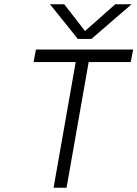

<svg xmlns="http://www.w3.org/2000/svg" viewBox="-20 -883 646 903"><path d="M410 -700H346L215 -863H282L380 -737L522 -863H599ZM606 -650 595 -591H397L293 0H232L336 -591H138L149 -650Z"/></svg>

Font: Overused Grotesk Book
Style: Italic
Weight: 350
Italic angle: -10°
Version: Version 0.003